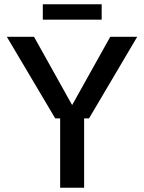

<svg xmlns="http://www.w3.org/2000/svg" viewBox="-20 -877 674 897"><path d="M238 -324 12 -705H139L331 -361H303L495 -705H621L396 -324ZM261 0V-357H373V0ZM180 -857H455V-785H180Z"/></svg>

Font: TikTok Sans 24pt Medium
Style: Regular
Weight: 500
Version: Version 4.000